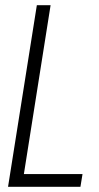

<svg xmlns="http://www.w3.org/2000/svg" viewBox="-20 -720 383 740"><path d="M11 0 122 -700H175L72 -49H298L290 0Z"/></svg>

Font: Georama SemiCondensed Light
Style: Italic
Weight: 300
Width: 4
Italic angle: -9°
Designer: Jean-Baptiste Levee
Foundry: Production Type
Version: Version 1.000